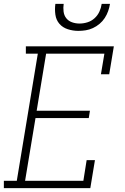

<svg xmlns="http://www.w3.org/2000/svg" viewBox="-27 -975 647 995"><path d="M-7 0V-38H60L169 -697H107V-735H563L539 -590H496L514 -697H212L163 -401H439L433 -363H157L103 -38H405L422 -145H465L441 0ZM379 -815Q351 -815 324.5 -823.5Q298 -832 281 -851.5Q264 -871 260 -899Q256 -927 260 -955H303Q300 -935 302.5 -915Q305 -895 316.5 -880.5Q328 -866 346.5 -859.5Q365 -853 385 -853Q406 -853 426.5 -859.5Q447 -866 463 -880.5Q479 -895 488 -914.5Q497 -934 500 -955H543Q540 -936 533.5 -917.5Q527 -899 516 -882Q505 -865 489 -851.5Q473 -838 454.5 -829.5Q436 -821 417 -818Q398 -815 379 -815Z"/></svg>

Font: Iosevka Curly Slab XLtEx
Style: Italic
Weight: 200
Width: 7
Italic angle: -9°
Monospace: yes
Designer: Belleve Invis
Foundry: Belleve Invis
Version: Version 11.1.0; ttfautohint (v1.8.3)